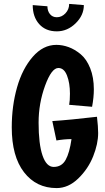

<svg xmlns="http://www.w3.org/2000/svg" viewBox="-20 -932 538 980"><path d="M450 -387 333 -397Q337 -417 337 -454Q337 -508 322 -546.5Q307 -585 278 -585Q243 -585 210 -494.5Q177 -404 177 -306Q177 -197 197 -138.5Q217 -80 254 -80Q295 -80 315 -116Q335 -152 345 -222Q309 -222 268 -215L247 -314Q338 -320 475 -336Q481 -284 481 -253Q481 -198 455.5 -134Q430 -70 379.5 -21Q329 28 269 28Q165 28 102.5 -53Q40 -134 40 -282Q40 -391 67 -486Q94 -581 147 -642Q200 -703 268 -703Q299 -703 330.5 -691.5Q362 -680 392 -655Q422 -630 440.5 -583.5Q459 -537 459 -476Q459 -435 450 -387ZM147 -906 222 -900Q222 -876 235 -860Q248 -844 270 -844Q295 -844 314 -864Q333 -884 333 -912L408 -906Q408 -854 366 -813Q324 -772 270 -772Q213 -772 180 -809Q147 -846 147 -906Z"/></svg>

Font: Boogaloo
Style: Regular
Weight: 400
Designer: John Vargas Beltran
Foundry: John Vargas Beltran
Version: Version 1.001